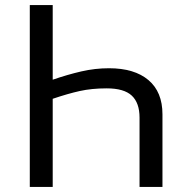

<svg xmlns="http://www.w3.org/2000/svg" viewBox="-20 -734 738 754"><path d="M97 -714H187V-421Q245 -441 299 -453.5Q353 -466 408 -466Q508 -466 563 -419.5Q618 -373 618 -285V0H528V-272Q528 -330 497.5 -358.5Q467 -387 399 -387Q340 -387 293 -376.5Q246 -366 187 -346V0H97Z"/></svg>

Font: Noto Sans
Style: Regular
Weight: 400
Designer: Monotype Design Team
Foundry: Monotype Imaging Inc.
Version: Version 2.007